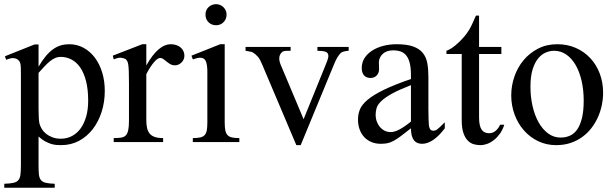

<svg xmlns="http://www.w3.org/2000/svg" viewBox="-26 -668 2891 903"><path d="M466.8 -240.7Q466.8 -188 451.9 -141.6Q437 -95.2 409.9 -60.3Q382.8 -25.4 345.2 -5.4Q307.6 14.6 261.7 14.6Q251 14.6 238.8 13.7Q226.6 12.7 213.4 8.5Q200.2 4.4 185.5 -3.7Q170.9 -11.7 155.3 -25.9V109.4Q155.3 135.7 157 152.3Q158.7 168.9 166.3 178.5Q173.8 188 189.2 191.7Q204.6 195.3 231.4 196.3V214.8H-5.9V196.3Q21.5 195.3 37.1 191.9Q52.7 188.5 60.5 179Q68.4 169.4 70.3 152.3Q72.3 135.3 72.3 107.4V-315.9Q72.3 -334.5 72 -346.4Q71.8 -358.4 70.3 -366.5Q68.8 -374.5 65.4 -379.4Q62 -384.3 56.2 -388.7Q48.3 -394 36.4 -394.8Q24.4 -395.5 2.9 -386.7L-2.9 -403.3L136.7 -459H155.3V-354.5Q172.4 -383.8 189.5 -404.1Q206.5 -424.3 224.1 -436.8Q241.7 -449.2 260.3 -454.6Q278.8 -460 299.3 -460Q336.4 -460 367.2 -443.1Q397.9 -426.3 420.2 -396.7Q442.4 -367.2 454.6 -327.1Q466.8 -287.1 466.8 -240.7ZM388.7 -194.3Q388.7 -248.5 378.4 -287.6Q368.2 -326.7 350.6 -351.6Q333 -376.5 309.6 -388.4Q286.1 -400.4 259.8 -400.4Q245.1 -400.4 232.7 -394.8Q220.2 -389.2 208 -379.2Q195.8 -369.1 183.1 -355.5Q170.4 -341.8 155.3 -325.2V-157.7Q155.3 -105.5 159.7 -86.4Q163.1 -73.7 170.9 -61Q178.7 -48.3 191.4 -38.3Q204.1 -28.3 221.2 -22Q238.3 -15.6 259.8 -15.6Q288.6 -15.6 312.3 -28.1Q335.9 -40.5 352.8 -63.5Q369.6 -86.4 379.2 -119.6Q388.7 -152.8 388.7 -194.3Z M841.3 -406.2Q841.3 -397.5 837.9 -389.2Q834.5 -380.9 828.4 -374.8Q822.3 -368.7 814.2 -364.7Q806.2 -360.8 796.9 -360.8Q784.7 -360.8 775.1 -366.2Q765.6 -371.6 757.8 -378.2Q750 -384.8 742.7 -390.1Q735.4 -395.5 727.5 -395.5Q715.3 -395.5 698 -375.2Q680.7 -355 662.1 -319.3V-104Q662.1 -83 665.5 -66.9Q668.9 -50.8 677.7 -40Q686.5 -29.3 701.9 -23.9Q717.3 -18.6 741.2 -18.6V0H508.8V-18.6Q529.8 -18.6 543.7 -20.8Q557.6 -22.9 565.7 -31.2Q573.7 -39.6 577.1 -56.2Q580.6 -72.8 580.6 -101.1V-274.4Q580.6 -309.6 579.8 -330.3Q579.1 -351.1 577.4 -362.8Q575.7 -374.5 572.8 -379.9Q569.8 -385.3 565.9 -389.6Q555.2 -395.5 542.2 -396.5Q529.3 -397.5 508.8 -388.7L504.4 -406.2L643.1 -460H662.1V-359.9Q717.8 -460 777.8 -460Q791 -460 802.7 -456.1Q814.5 -452.1 823 -445.1Q831.5 -438 836.4 -428Q841.3 -418 841.3 -406.2Z M1039.6 -599.6Q1039.6 -578.6 1025.6 -564Q1011.7 -549.3 990.2 -549.3Q968.8 -549.3 954.6 -563.5Q940.4 -577.6 940.4 -599.6Q940.4 -610.4 944.3 -619.4Q948.2 -628.4 955.1 -634.8Q961.9 -641.1 970.9 -644.8Q980 -648.4 990.2 -648.4Q1000.5 -648.4 1009.5 -644.5Q1018.6 -640.6 1025.1 -634Q1031.7 -627.4 1035.6 -618.7Q1039.6 -609.9 1039.6 -599.6ZM880.9 0V-18.6Q901.9 -18.6 915.3 -21.5Q928.7 -24.4 936.3 -32.5Q943.8 -40.5 946.5 -54.9Q949.2 -69.3 949.2 -91.8V-331.1Q949.2 -363.3 942.1 -379.9Q935.1 -396.5 915.5 -396.5Q908.7 -396.5 900.4 -394.5Q892.1 -392.6 880.9 -388.7L874.5 -406.2L1009.8 -460H1030.8V-91.8Q1030.8 -69.3 1033.7 -54.9Q1036.6 -40.5 1044.2 -32.5Q1051.8 -24.4 1065.2 -21.5Q1078.6 -18.6 1099.6 -18.6V0Z M1613.8 -429.2Q1600.6 -428.2 1592 -426Q1583.5 -423.8 1577.1 -419.4Q1568.8 -411.1 1561.5 -399.4Q1554.2 -387.7 1546.9 -370.1L1388.2 14.6H1367.7L1207 -364.7Q1202.1 -377 1197.3 -385.7Q1192.4 -394.5 1187 -400.9Q1181.6 -407.2 1175.8 -412.1Q1169.9 -417 1163.1 -421.4Q1158.7 -423.8 1150.4 -425.3Q1142.1 -426.8 1128.9 -429.2V-447.3H1340.8V-429.2H1326.7Q1317.4 -429.2 1309.6 -427.5Q1301.8 -425.8 1297.9 -420.4Q1288.1 -410.2 1287.4 -394.5Q1286.6 -378.9 1297.9 -354.5L1401.9 -107.4L1506.3 -364.7Q1515.1 -385.3 1517.6 -397.5Q1520 -409.7 1514.6 -418Q1513.2 -419.9 1510.5 -421.9Q1507.8 -423.8 1502.7 -425.5Q1497.6 -427.2 1489 -428.2Q1480.5 -429.2 1466.8 -429.2V-447.3H1613.8Z M2065.9 -64.5Q2010.7 8.3 1959 8.3Q1948.2 8.3 1938.7 4.9Q1929.2 1.5 1922.1 -6.8Q1915 -15.1 1910.9 -29.1Q1906.7 -43 1906.7 -64.5Q1877.4 -41.5 1858.2 -27.1Q1838.9 -12.7 1824 -4.9Q1809.1 2.9 1795.7 5.6Q1782.2 8.3 1764.6 8.3Q1740.7 8.3 1721.2 0.2Q1701.7 -7.8 1687.5 -22.7Q1673.3 -37.6 1665.5 -58.8Q1657.7 -80.1 1657.7 -106Q1657.7 -130.9 1666.7 -153.3Q1675.8 -175.8 1702.6 -198.5Q1729.5 -221.2 1778.3 -245.1Q1827.1 -269 1906.7 -296.4V-314.9Q1906.7 -347.2 1901.6 -369.1Q1896.5 -391.1 1886.2 -405Q1876 -418.9 1860.4 -425Q1844.7 -431.2 1823.2 -431.2Q1792.5 -431.2 1774.9 -415.3Q1757.3 -399.4 1755.9 -376.5L1756.8 -347.2Q1757.8 -326.2 1746.3 -313.7Q1734.9 -301.3 1716.3 -301.3Q1696.8 -301.3 1686 -313.7Q1675.3 -326.2 1675.3 -348.1Q1675.3 -374.5 1688.7 -395.3Q1702.1 -416 1724.9 -430.4Q1747.6 -444.8 1777.1 -452.4Q1806.6 -460 1838.9 -460Q1887.2 -460 1916.7 -449.5Q1946.3 -439 1962.4 -419.2Q1978.5 -399.4 1983.6 -371.1Q1988.8 -342.8 1988.8 -307.6V-155.3Q1988.8 -124 1989.7 -104Q1990.7 -84 1991.2 -77.1Q1993.7 -64 1998.5 -58.6Q2003.4 -53.2 2012.7 -53.2Q2017.1 -53.2 2021 -54.4Q2024.9 -55.7 2030.3 -59.6Q2035.6 -63.5 2043.9 -71.3Q2052.2 -79.1 2065.9 -92.8ZM1906.7 -267.6Q1850.1 -245.6 1817.1 -227.3Q1784.2 -209 1767.1 -192.4Q1750 -175.8 1745.4 -160.4Q1740.7 -145 1740.7 -128.9Q1740.7 -111.3 1746.1 -96.7Q1751.5 -82 1760.5 -71Q1769.5 -60.1 1782 -53.7Q1794.4 -47.4 1808.6 -46.9Q1827.6 -45.9 1851.8 -58.6Q1876 -71.3 1906.7 -96.2Z M2345.7 -81.5Q2337.9 -56.6 2324.7 -38.6Q2311.5 -20.5 2296.4 -8.8Q2281.2 2.9 2264.9 8.8Q2248.5 14.6 2233.9 14.6Q2217.8 14.6 2202.1 10.3Q2186.5 5.9 2173.8 -7.1Q2161.1 -20 2153.3 -43.2Q2145.5 -66.4 2145.5 -104V-414.1H2073.7V-429.2Q2093.8 -436.5 2116 -454.8Q2138.2 -473.1 2157.2 -495.6Q2164.1 -503.9 2169.4 -511.2Q2174.8 -518.6 2181.2 -529.1Q2187.5 -539.6 2194.8 -555.2Q2202.1 -570.8 2212.4 -594.7H2227.1V-447.3H2332V-414.1H2227.1V-115.7Q2227.1 -93.8 2230.5 -79.6Q2233.9 -65.4 2240 -57.1Q2246.1 -48.8 2254.2 -45.4Q2262.2 -42 2271.5 -41.5Q2289.6 -40.5 2303.5 -51.5Q2317.4 -62.5 2326.2 -81.5Z M2810.5 -231.9Q2810.5 -203.1 2804.4 -173.6Q2798.3 -144 2786.1 -116.7Q2773.9 -89.4 2755.4 -65.4Q2736.8 -41.5 2712.4 -23.7Q2688 -5.9 2657.2 4.4Q2626.5 14.6 2589.8 14.6Q2543 14.6 2504.2 -4.4Q2465.3 -23.4 2437.3 -55.7Q2409.2 -87.9 2393.8 -130.4Q2378.4 -172.9 2378.4 -219.2Q2378.4 -264.6 2393.3 -307.9Q2408.2 -351.1 2436.3 -384.8Q2464.4 -418.5 2504.4 -439.2Q2544.4 -460 2594.7 -460Q2643.1 -460 2682.6 -442.4Q2722.2 -424.8 2750.7 -394Q2779.3 -363.3 2794.9 -321.5Q2810.5 -279.8 2810.5 -231.9ZM2719.2 -194.3Q2719.2 -244.1 2709.5 -287.1Q2699.7 -330.1 2681.6 -361.6Q2663.6 -393.1 2637.7 -411.1Q2611.8 -429.2 2579.6 -429.2Q2560.5 -429.2 2540.8 -420.9Q2521 -412.6 2504.9 -393.1Q2488.8 -373.5 2478.8 -341.1Q2468.8 -308.6 2468.8 -259.8Q2468.8 -211.9 2478.8 -168.5Q2488.8 -125 2507.3 -92.3Q2525.9 -59.6 2552 -40.3Q2578.1 -21 2610.4 -21Q2634.8 -21 2654.8 -30Q2674.8 -39.1 2689 -59.6Q2703.1 -80.1 2711.2 -113.3Q2719.2 -146.5 2719.2 -194.3Z"/></svg>

Font: Doulos SIL Cyr
Style: Regular
Weight: 400
Designer: Walt Agee, Victor Gaultney, Peter Martin, Debbi Hosken, Becca Hirsbrunner
Foundry: SIL International
Version: Version 5.000